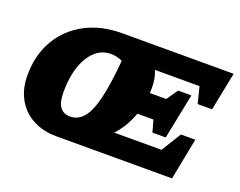

<svg xmlns="http://www.w3.org/2000/svg" viewBox="-91 -703 1084 867"><g transform="rotate(20 451.5 -269.5)"><path d="M243 0Q178 0 129 -26.5Q80 -53 53 -101.5Q26 -150 26 -215Q26 -312 68.5 -385Q111 -458 187 -498.5Q263 -539 363 -539H899L862 -355H793L773 -434H559Q574 -398 574 -352Q574 -340 573 -328H652L689 -382H753L709 -164H645L629 -221H552Q529 -155 483 -105H710L769 -200H838L799 0ZM270 -105Q308 -105 334.5 -136.5Q361 -168 377.5 -237.5Q394 -307 404 -421Q390 -428 375.5 -431Q361 -434 348 -434Q284 -434 244.5 -369.5Q205 -305 205 -198Q205 -150 221.5 -127.5Q238 -105 270 -105Z"/></g></svg>

Font: Piazzolla SC ExtraBold
Style: Italic
Weight: 800
Italic angle: -11.3°
Designer: Juan Pablo del Peral
Foundry: Huerta Tipografica
Version: Version 1.330